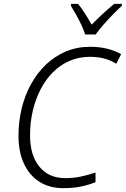

<svg xmlns="http://www.w3.org/2000/svg" viewBox="-20 -967 653 997"><path d="M309 10Q236 10 184 -23.5Q132 -57 104 -118Q76 -179 76 -262Q76 -335 92.5 -403.5Q109 -472 141 -530Q173 -588 218.5 -631.5Q264 -675 321.5 -699.5Q379 -724 448 -724Q495 -724 534.5 -714.5Q574 -705 609 -686L584 -636Q555 -654 521.5 -663Q488 -672 447 -672Q390 -672 341.5 -651Q293 -630 255 -592Q217 -554 190.5 -502.5Q164 -451 150 -390.5Q136 -330 136 -264Q136 -161 184.5 -101.5Q233 -42 319 -42Q362 -42 401.5 -50.5Q441 -59 476 -71V-21Q441 -7 401 1.5Q361 10 309 10ZM422 -788Q415 -812 402 -839Q389 -866 374.5 -892Q360 -918 348 -937L349 -947H385Q397 -933 409.5 -914.5Q422 -896 434 -876.5Q446 -857 456 -839Q483 -867 514 -895.5Q545 -924 573 -947H613V-937Q594 -920 567.5 -893Q541 -866 516.5 -838Q492 -810 477 -788Z"/></svg>

Font: Noto Sans Display Light
Style: Italic
Weight: 300
Italic angle: -12°
Designer: Monotype Design Team
Foundry: Monotype Imaging Inc.
Version: Version 2.003